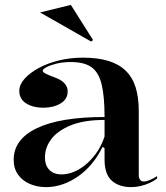

<svg xmlns="http://www.w3.org/2000/svg" viewBox="-20 -751 679 786"><path d="M319 -515Q379 -515 422.5 -502Q466 -489 494 -462Q522 -435 535 -394Q548 -353 548 -298V-34Q548 -22 553.5 -15Q559 -8 569 -8Q579 -8 593.5 -14Q608 -20 623 -30V-20Q610 -10 592.5 -2Q575 6 555.5 10.5Q536 15 517 15Q467 15 437.5 -11.5Q408 -38 408 -98Q408 -114 408 -121.5Q408 -129 408 -133.5Q408 -138 408 -144L400 -150Q381 -111 355.5 -80.5Q330 -50 299 -28.5Q268 -7 235 4Q202 15 169 15Q132 15 102 2Q72 -11 54 -36Q36 -61 36 -97Q36 -181 131.5 -226.5Q227 -272 408 -272Q408 -357 396 -406Q384 -455 354.5 -476Q325 -497 270 -497Q237 -497 211 -490.5Q185 -484 170 -476Q155 -468 155 -461Q155 -456 166 -450Q177 -444 204 -434Q257 -415 257 -377Q257 -345 228 -327.5Q199 -310 157 -310Q116 -310 87.5 -327.5Q59 -345 59 -379Q59 -404 80 -428Q101 -452 137.5 -472Q174 -492 221 -503.5Q268 -515 319 -515ZM408 -260Q324 -260 270 -238Q216 -216 190 -181.5Q164 -147 164 -107Q164 -83 173 -67.5Q182 -52 197 -44.5Q212 -37 232 -37Q254 -37 278.5 -46Q303 -55 327 -74Q351 -93 372.5 -122Q394 -151 408 -192ZM353 -581 144 -700 270 -731 361 -587Z"/></svg>

Font: Kalnia Medium
Style: Regular
Weight: 500
Designer: Frida Medrano
Foundry: Frida Medrano
Version: Version 1.105